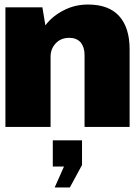

<svg xmlns="http://www.w3.org/2000/svg" viewBox="-20 -560 596 847"><path d="M368.2 -540Q460 -540 505.9 -488.8Q551.8 -438 551.8 -341.8V0H353V-317.9Q353 -351.6 335.9 -373Q317.4 -393.1 286.1 -393.1Q248.5 -393.1 226.1 -369.1Q203.1 -344.7 203.1 -310.1V0H3.9V-527.8H167L180.2 -448.2Q211.4 -489.7 262.2 -515.1Q310.5 -540 368.2 -540ZM341.8 168 288.1 267.1H221.2L262.2 174.8H212.9V59.1H341.8Z"/></svg>

Font: Archivo-RBTV
Style: Regular
Weight: 500
Designer: Hector Gatti
Foundry: Hector Gatti
Version: ""